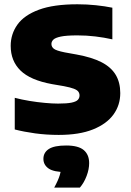

<svg xmlns="http://www.w3.org/2000/svg" viewBox="-20 -623 612 898"><path d="M254.5 8Q197.5 8 144.5 0.8Q91.5 -6.5 49 -17.5V-165.5Q81.5 -157 118 -151Q154.5 -145 189.5 -141.8Q224.5 -138.5 251.5 -138.5Q293 -138.5 314.5 -143Q336 -147.5 344 -156Q352 -164.5 352 -176.5Q352 -186.5 346.5 -194.2Q341 -202 325.5 -208Q310 -214 279 -220L223.5 -229.5Q122 -248 76 -293Q30 -338 30 -408.5Q30 -463.5 61.5 -507.8Q93 -552 161.8 -577.5Q230.5 -603 342 -603Q386.5 -603 429 -598.5Q471.5 -594 505.5 -587V-439Q467.5 -447.5 426.2 -452.5Q385 -457.5 342 -457.5Q290.5 -457.5 264.5 -452Q238.5 -446.5 229.5 -437.5Q220.5 -428.5 220.5 -417.5Q220.5 -404 231.8 -395Q243 -386 283 -378L338.5 -368Q410 -355 454.8 -332Q499.5 -309 521 -273.2Q542.5 -237.5 542.5 -187.5Q542.5 -131.5 510.8 -87.5Q479 -43.5 415.2 -17.8Q351.5 8 254.5 8ZM233.5 254.5Q252.5 220 259.5 196.2Q266.5 172.5 266.5 146.5L303 182H290Q231.5 182 207.2 165Q183 148 183 120Q183 90.5 208.2 74Q233.5 57.5 289.5 57.5Q346.5 57.5 371.8 79Q397 100.5 397 140Q397 168.5 385 200.2Q373 232 353.5 254.5Z"/></svg>

Font: Encode Sans SC SemiExpanded ExtraBold
Style: Regular
Weight: 800
Width: 6
Designer: Multiple Designers
Foundry: Impallari Type
Version: Version 3.002